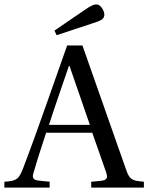

<svg xmlns="http://www.w3.org/2000/svg" viewBox="-47 -858 678 878"><path d="M202 -718 212 -697 372 -750C414 -763 428 -770 430 -788C432 -807 414 -834 400 -837C385 -840 371 -834 338 -811ZM-27 0H180V-27L131 -32C103 -35 99 -45 107 -70C123 -126 142 -184 164 -251H375L438 -71C447 -44 443 -34 413 -31L370 -27V0H611V-27C556 -32 546 -35 529 -84L330 -650H260L162 -372C133 -290 93 -178 60 -92C40 -41 32 -30 -27 -27ZM177 -287C207 -381 240 -473 268 -556H271L364 -287Z"/></svg>

Font: erewhon
Style: Regular
Weight: 400
Version: Version 1.0.0